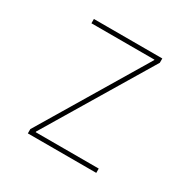

<svg xmlns="http://www.w3.org/2000/svg" viewBox="-124 -637 748 755"><g transform="rotate(30 250.0 -260.0)"><path d="M380.9 -498V-500H94.7V-519.5H405.3V-500L119.1 -22.5V-19.5H405.3V0H94.7V-19.5Z"/></g></svg>

Font: Mgen+ 1m thin
Style: Regular
Weight: 100
Designer: [Source Han Sans]
Ryoko NISHIZUKA  (kana & ideographs); Paul D. Hunt (Latin, Greek & Cyrillic); Wenlong ZHANG  (bopomofo
Version: Version 1.059.20150602